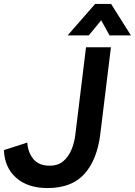

<svg xmlns="http://www.w3.org/2000/svg" viewBox="-24 -939 682 971"><path d="M216 12Q116 12 57.5 -40Q-1 -92 -4 -180L114 -218Q117 -169 144.5 -135Q172 -101 228 -101Q268 -101 294.5 -122.5Q321 -144 336.5 -180Q352 -216 357 -258L411 -700H537L483 -259Q467 -131 403 -59.5Q339 12 216 12ZM318 -760 457 -919H538L638 -760H530L462 -883H526L425 -760Z"/></svg>

Font: Inclusive Sans SemiBold
Style: Italic
Weight: 600
Italic angle: -7°
Designer: Olivia King
Foundry: Olivia King
Version: Version 2.004